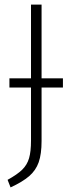

<svg xmlns="http://www.w3.org/2000/svg" viewBox="-20 -704 314 836"><path d="M254 -323H161V-90Q161 -33 148.5 2.5Q136 38 107 63Q78 88 26 112L13 79Q55 56 76.5 35Q98 14 106.5 -15Q115 -44 115 -92V-323H21V-363H115V-684H161V-363H254Z"/></svg>

Font: Fira Sans Condensed ExtraLight
Style: Regular
Weight: 275
Width: 3
Designer: Carrois Corporate & Edenspiekermann AG
Foundry: Carrois Corporate GbR & Edenspiekermann AG
Version: Version 4.203